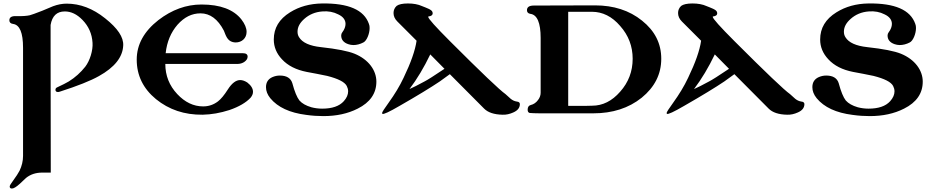

<svg xmlns="http://www.w3.org/2000/svg" viewBox="-20 -653 5368 1108"><path d="M691 -390C694 -438 659 -490 587 -547C516 -604 442 -632 365 -632C339 -632 313 -627 286 -617L224 -591C185 -576 161 -567 152 -565C135 -561 108 -559 73 -560C47 -561 34 -553 34 -536C34 -524 41 -517 55 -515C94 -510 113 -464 113 -377V247C113 276 106 305 93 332C85 347 73 366 56 389C43 406 36 418 36 423C36 431 40 435 49 435C59 435 74 426 95 407L130 374C156 353 187 343 224 343H273L272 -383V-509C281 -561 308 -587 354 -587C390 -587 424 -571 456 -538C491 -502 511 -458 514 -406C517 -362 499 -303 472 -268C445 -234 414 -206 377 -183C362 -174 340 -163 312 -150C304 -147 300 -142 300 -135C300 -126 305 -122 315 -122C318 -122 322 -123 325 -124C428 -157 503 -187 551 -214C641 -264 688 -323 691 -390Z M1426 -89C1435 -100 1440 -111 1440 -123C1440 -142 1429 -160 1407 -177C1393 -186 1379 -191 1366 -191C1342 -191 1318 -173 1295 -137C1274 -104 1255 -81 1238 -68C1213 -49 1185 -39 1152 -39C1097 -39 1047 -63 1003 -110C957 -159 934 -217 934 -284H1350C1365 -284 1378 -288 1389 -295C1402 -304 1409 -314 1409 -326C1409 -339 1400 -346 1381 -346H936C943 -411 966 -466 1004 -510C1043 -554 1087 -576 1137 -576C1192 -576 1237 -543 1272 -476C1283 -449 1291 -418 1324 -410C1329 -409 1335 -408 1340 -408C1375 -408 1403 -432 1403 -469C1403 -491 1393 -515 1373 -541C1328 -598 1251 -627 1143 -627C1055 -627 972 -597 894 -537C811 -472 769 -396 769 -309C769 -218 806 -142 880 -81C955 -20 1044 10 1149 9C1200 8 1251 -1 1304 -18C1359 -37 1400 -61 1426 -89Z M2109 -515C2081 -596 1991 -635 1839 -633C1768 -632 1707 -615 1654 -582C1591 -543 1560 -491 1560 -425C1560 -382 1576 -344 1607 -311C1641 -274 1689 -250 1750 -238C1789 -231 1829 -223 1868 -215C1931 -199 1969 -180 1981 -157C1986 -147 1989 -137 1989 -126C1989 -107 1981 -88 1964 -69C1938 -40 1896 -26 1839 -26C1817 -26 1796 -29 1777 -34C1746 -43 1723 -56 1708 -73C1694 -91 1680 -124 1667 -173C1658 -202 1634 -217 1595 -217C1580 -217 1566 -214 1552 -208C1527 -197 1515 -177 1515 -150C1515 -128 1523 -107 1540 -86C1583 -34 1652 -2 1747 10C1782 15 1815 17 1846 17C1921 17 1987 3 2044 -26C2116 -62 2152 -114 2152 -182C2152 -247 2107 -310 2026 -343C1989 -358 1924 -371 1832 -381C1767 -388 1725 -407 1706 -438C1700 -447 1697 -458 1697 -470C1697 -497 1710 -521 1736 -544C1764 -569 1799 -584 1840 -587C1874 -590 1905 -584 1932 -570C1960 -557 1974 -538 1974 -515C1974 -500 1968 -483 1955 -466C1951 -461 1949 -455 1949 -448C1949 -424 1963 -407 1990 -398C1999 -395 2009 -393 2019 -393C2038 -393 2058 -398 2077 -408C2096 -417 2113 -458 2113 -491C2113 -500 2112 -508 2109 -515Z M2880 9C2901 10 2922 5 2942 -4C2967 -15 2979 -30 2980 -50C2981 -60 2975 -66 2962 -67C2949 -69 2938 -74 2927 -83L2897 -110C2864 -133 2757 -235 2577 -415C2493 -499 2451 -546 2451 -556C2451 -557 2452 -558 2453 -558C2469 -560 2477 -566 2477 -576C2477 -579 2476 -582 2475 -585C2470 -598 2442 -607 2415 -618C2393 -628 2366 -633 2334 -633C2303 -633 2281 -628 2269 -619C2257 -608 2251 -594 2251 -578C2251 -560 2258 -544 2273 -529L2384 -418C2376 -362 2351 -291 2309 -204C2286 -155 2257 -108 2224 -62C2198 -26 2185 -6 2185 -1C2185 1 2186 3 2187 4C2193 8 2226 -7 2286 -42C2389 -101 2466 -148 2518 -183C2539 -198 2559 -212 2576 -225L2774 -26C2796 -4 2831 8 2880 9ZM2545 -256C2484 -215 2446 -191 2430 -183C2393 -163 2364 -148 2343 -139C2387 -197 2427 -264 2463 -339Z M3796 -314C3796 -402 3759 -475 3685 -534C3612 -593 3521 -622 3414 -622L3061 -621C3034 -621 3021 -612 3021 -594C3021 -582 3028 -575 3041 -573C3080 -568 3100 -521 3100 -434V-118C3100 -103 3095 -89 3085 -76C3074 -61 3060 -51 3043 -47C3031 -44 3025 -35 3025 -20C3025 -9 3029 -3 3037 -1C3052 0 3072 1 3095 1H3404C3515 1 3608 -29 3683 -89C3758 -150 3796 -225 3796 -314ZM3631 -314C3631 -241 3607 -178 3559 -124C3512 -70 3458 -43 3397 -43C3397 -42 3351 -42 3259 -42V-585C3350 -585 3396 -585 3396 -585C3457 -585 3512 -558 3559 -503C3607 -449 3631 -386 3631 -314Z M4522 9C4543 10 4564 5 4584 -4C4609 -15 4621 -30 4622 -50C4623 -60 4617 -66 4604 -67C4591 -69 4580 -74 4569 -83L4539 -110C4506 -133 4399 -235 4219 -415C4135 -499 4093 -546 4093 -556C4093 -557 4094 -558 4095 -558C4111 -560 4119 -566 4119 -576C4119 -579 4118 -582 4117 -585C4112 -598 4084 -607 4057 -618C4035 -628 4008 -633 3976 -633C3945 -633 3923 -628 3911 -619C3899 -608 3893 -594 3893 -578C3893 -560 3900 -544 3915 -529L4026 -418C4018 -362 3993 -291 3951 -204C3928 -155 3899 -108 3866 -62C3840 -26 3827 -6 3827 -1C3827 1 3828 3 3829 4C3835 8 3868 -7 3928 -42C4031 -101 4108 -148 4160 -183C4181 -198 4201 -212 4218 -225L4416 -26C4438 -4 4473 8 4522 9ZM4187 -256C4126 -215 4088 -191 4072 -183C4035 -163 4006 -148 3985 -139C4029 -197 4069 -264 4105 -339Z M5262 -515C5234 -596 5144 -635 4992 -633C4921 -632 4860 -615 4807 -582C4744 -543 4713 -491 4713 -425C4713 -382 4729 -344 4760 -311C4794 -274 4842 -250 4903 -238C4942 -231 4982 -223 5021 -215C5084 -199 5122 -180 5134 -157C5139 -147 5142 -137 5142 -126C5142 -107 5134 -88 5117 -69C5091 -40 5049 -26 4992 -26C4970 -26 4949 -29 4930 -34C4899 -43 4876 -56 4861 -73C4847 -91 4833 -124 4820 -173C4811 -202 4787 -217 4748 -217C4733 -217 4719 -214 4705 -208C4680 -197 4668 -177 4668 -150C4668 -128 4676 -107 4693 -86C4736 -34 4805 -2 4900 10C4935 15 4968 17 4999 17C5074 17 5140 3 5197 -26C5269 -62 5305 -114 5305 -182C5305 -247 5260 -310 5179 -343C5142 -358 5077 -371 4985 -381C4920 -388 4878 -407 4859 -438C4853 -447 4850 -458 4850 -470C4850 -497 4863 -521 4889 -544C4917 -569 4952 -584 4993 -587C5027 -590 5058 -584 5085 -570C5113 -557 5127 -538 5127 -515C5127 -500 5121 -483 5108 -466C5104 -461 5102 -455 5102 -448C5102 -424 5116 -407 5143 -398C5152 -395 5162 -393 5172 -393C5191 -393 5211 -398 5230 -408C5249 -417 5266 -458 5266 -491C5266 -500 5265 -508 5262 -515Z"/></svg>

Font: GFS Jackson
Style: Regular
Weight: 400
Designer: George Matthiopoulos
Foundry: George Matthiopoulos
Version: Version 1.0